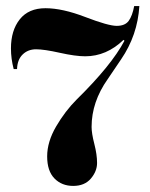

<svg xmlns="http://www.w3.org/2000/svg" viewBox="-20 -599 493 631"><path d="M260 -414Q228 -414 176.5 -425.5Q125 -437 98.5 -437Q72 -437 54.5 -420Q37 -403 36 -372H25Q16 -406 16 -440Q16 -499 45 -535.5Q74 -572 129.5 -572Q185 -572 260.5 -543Q336 -514 363.5 -514Q391 -514 403 -530.5Q415 -547 421 -579H438Q432 -483 378 -404Q356 -371 334 -339Q281 -264 281 -182Q281 -161 290 -126Q299 -91 299 -63.5Q299 -36 278.5 -12Q258 12 220.5 12Q183 12 159 -12.5Q135 -37 135 -85Q135 -133 164.5 -183.5Q194 -234 232 -272Q346 -384 389 -465L386 -468Q330 -414 260 -414Z"/></svg>

Font: Rozha One
Style: Regular
Weight: 400
Designer: Tim Donaldson, Indian Type Foundry
Foundry: Indian Type Foundry
Version: Version 1.301;PS 1.0;hotconv 1.0.78;makeotf.lib2.5.61930; tt